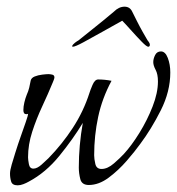

<svg xmlns="http://www.w3.org/2000/svg" viewBox="-20 -553 530 575"><path d="M33 2Q17 2 13.5 -9Q10 -20 10 -33Q10 -43 15 -60Q20 -77 25.5 -94.5Q31 -112 34 -121Q36 -127 43 -147Q50 -167 57 -187Q64 -207 64 -212Q63 -212 62 -211.5Q61 -211 59 -211Q50 -211 50 -223Q50 -234 53 -246.5Q56 -259 60 -269Q65 -280 67.5 -290.5Q70 -301 72 -312Q74 -320 84 -324Q94 -328 106.5 -329.5Q119 -331 125 -331Q130 -331 136.5 -329.5Q143 -328 143 -321Q143 -319 141 -313.5Q139 -308 138 -306Q124 -272 106.5 -234.5Q89 -197 76.5 -158.5Q64 -120 64 -82Q64 -75 66.5 -61.5Q69 -48 80 -48Q91 -48 104.5 -60Q118 -72 125 -79Q166 -121 198 -170Q230 -219 248 -275Q250 -282 257 -298.5Q264 -315 274 -315Q284 -315 294 -314Q304 -313 314 -311Q286 -259 274 -203Q262 -147 262 -88Q262 -77 265.5 -62Q269 -47 284 -47Q302 -47 321 -63.5Q340 -80 351 -92Q374 -117 397.5 -155Q421 -193 437 -234Q453 -275 453 -309Q453 -331 446 -344Q439 -357 439 -367Q439 -377 444.5 -388Q450 -399 462 -399Q475 -399 482.5 -379.5Q490 -360 490 -336Q490 -279 461.5 -222.5Q433 -166 400 -122Q385 -101 360 -72Q335 -43 305.5 -21Q276 1 246 1Q225 1 220.5 -16.5Q216 -34 216 -51Q216 -118 228 -185Q199 -137 158 -86.5Q117 -36 66 -9Q59 -5 50 -1.5Q41 2 33 2ZM198 -413Q198 -413 197 -413.5Q196 -414 196 -415Q198 -420 204.5 -425Q211 -430 215 -432Q227 -442 247.5 -458Q268 -474 288.5 -491Q309 -508 321 -518Q336 -533 353 -533Q369 -533 376 -518Q381 -508 389.5 -491Q398 -474 407 -458Q416 -442 422 -432Q424 -430 427 -425Q430 -420 428 -415Q426 -413 424 -413Q419 -413 403.5 -429Q388 -445 371.5 -463.5Q355 -482 346 -491Q319 -476 287 -458Q255 -440 230 -426.5Q205 -413 198 -413Z"/></svg>

Font: Moon Dance
Style: Regular
Weight: 400
Designer: Robert E. Leuschke
Foundry: Robert E. Leuschke
Version: Version 1.010; ttfautohint (v1.8.3)